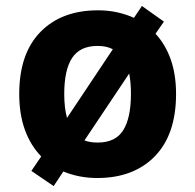

<svg xmlns="http://www.w3.org/2000/svg" viewBox="-20 -591 659 648"><path d="M574.2 -273.9Q574.2 -137.2 502.7 -63.7Q431.2 9.8 308.1 9.8Q247.1 9.8 193.8 -12.2L161.1 37.1L85.9 -14.2L119.1 -63Q83.5 -99.6 64.2 -152.3Q44.9 -205.1 44.9 -273.9Q44.9 -409.7 116.2 -482.9Q187.5 -556.2 311 -556.2Q344.2 -556.2 374.8 -549.6Q405.3 -543 432.1 -530.8L459 -570.8L533.2 -518.1L504.9 -477.1Q538.1 -441.4 556.2 -390.4Q574.2 -339.4 574.2 -273.9ZM196.8 -273.9Q196.8 -227.5 206.1 -192.9L360.8 -424.8Q339.8 -436 309.1 -436Q250 -436 223.4 -395.5Q196.8 -355 196.8 -273.9ZM421.9 -273.9Q421.9 -313.5 416 -342.8L265.1 -117.2Q282.2 -109.9 310.1 -109.9Q369.6 -109.9 395.8 -151.4Q421.9 -192.9 421.9 -273.9Z"/></svg>

Font: Open Sans
Style: Bold
Weight: 700
Designer: Monotype Design Team
Foundry: Monotype Imaging Inc.
Version: Version 3.000; ttfautohint (v1.8.4)